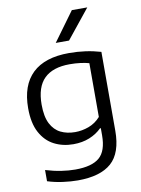

<svg xmlns="http://www.w3.org/2000/svg" viewBox="-108 -880 865 1181"><g transform="rotate(-10 324.0 -289.0)"><path d="M281 230Q237.5 230 187.5 223.2Q137.5 216.5 92.5 202V132Q143.5 147.5 189.8 154.5Q236 161.5 277 161.5Q380.5 161.5 427.8 121Q475 80.5 475 -17.5V-62H470Q438.5 -30.5 393.5 -12.2Q348.5 6 292.5 6Q226.5 6 173 -21.5Q119.5 -49 87.8 -107.8Q56 -166.5 56 -260Q56 -403 133.2 -477Q210.5 -551 362 -551Q467 -551 560 -523.5V-31.5Q560 107.5 490.8 168.8Q421.5 230 281 230ZM316 -65.5Q359 -65.5 401.2 -81Q443.5 -96.5 475 -132V-468Q451.5 -474.5 420.8 -478.5Q390 -482.5 354 -482.5Q249 -482.5 195.2 -430Q141.5 -377.5 141.5 -267.5Q141.5 -192.5 164.2 -148.2Q187 -104 226.2 -84.8Q265.5 -65.5 316 -65.5ZM293 -626.5 425.5 -808H522L376 -626.5Z"/></g></svg>

Font: Encode Sans Exp
Style: Regular
Weight: 400
Width: 7
Designer: Multiple Designers
Foundry: Impallari Type
Version: Version 3.002; ttfautohint (v1.8.3) -l 8 -r 50 -G 200 -x 14 